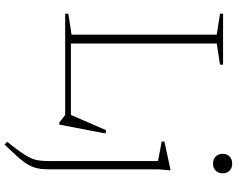

<svg xmlns="http://www.w3.org/2000/svg" viewBox="-116 -639 1014 822"><g transform="rotate(90 391.0 -228.0)"><path d="M513.5 25H504.5L472.5 0H146.5V-24.5H494L466 -10.5L537.5 -175.5L551.5 -172.5ZM166.5 -649V0H38.5V-13.5L128.5 -27.5V-649L38.5 -663V-676H257V-663ZM680 -633Q661.5 -633 650 -644.8Q638.5 -656.5 638.5 -675Q638.5 -692.5 650 -703.8Q661.5 -715 680 -715Q699.5 -715 710.8 -703.8Q722 -692.5 722 -675Q722 -656.5 710.8 -644.8Q699.5 -633 680 -633ZM669.5 -397.5Q664 -398.5 649.8 -401.2Q635.5 -404 618.5 -407.2Q601.5 -410.5 586 -413V-425L705 -450.5H709.5L705 -402V62.5Q705 87.5 702.8 105.8Q700.5 124 694.2 139.8Q688 155.5 676.5 172Q665 188.5 646 209.2Q627 230 599 259.5L587 248.5Q615.5 212.5 632.2 188.8Q649 165 657 146.5Q665 128 667.2 110.2Q669.5 92.5 669.5 69Z"/></g></svg>

Font: Newsreader 16pt 16pt ExtraLight
Style: Regular
Weight: 250
Version: Version 1.003